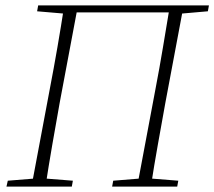

<svg xmlns="http://www.w3.org/2000/svg" viewBox="-20 -694 797 714"><path d="M4 0 9 -22 120 -31H137L251 -22L247 0ZM97 0 165 -362Q180 -440 193.5 -518Q207 -596 219 -674H270L202 -312Q188 -234 174.5 -156Q161 -78 149 0ZM118 -652 122 -674H248L235 -642ZM236 -648 242 -674H639L635 -648ZM397 0 401 -22 512 -31H530L643 -22L639 0ZM490 0 558 -362Q573 -440 586 -518Q599 -596 612 -674H663L595 -312Q581 -234 567 -156Q553 -78 541 0ZM638 -642 635 -674H757L753 -652Z"/></svg>

Font: Source Serif 4 36pt Light
Style: Italic
Weight: 300
Italic angle: -12°
Designer: Frank Grießhammer
Foundry: Adobe Systems Incorporated
Version: Version 4.004;hotconv 1.0.116;makeotfexe 2.5.65601